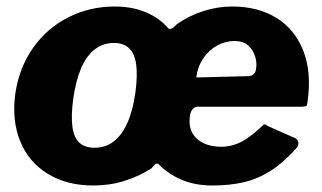

<svg xmlns="http://www.w3.org/2000/svg" viewBox="-20 -560 991 590"><path d="M267 10Q185 10 126.5 -26Q68 -62 42 -126Q16 -190 27 -272Q39 -353 82 -413.5Q125 -474 190.5 -507Q256 -540 332 -540Q387 -540 429 -522Q471 -504 498 -472Q506 -470 511.5 -474.5Q517 -479 524 -486Q561 -512 605 -526Q649 -540 693 -540Q773 -540 829.5 -505Q886 -470 912 -404Q938 -338 925 -247Q924 -238 922.5 -235.5Q921 -233 909 -232H586Q579 -232 572.5 -225Q566 -218 564 -206Q559 -174 570.5 -152.5Q582 -131 605.5 -120Q629 -109 659 -109Q693 -109 723 -125Q753 -141 790 -177Q795 -179 798 -176Q801 -173 809 -170L886 -136Q893 -133 896 -125.5Q899 -118 893 -107Q851 -60 811.5 -35Q772 -10 729 0Q686 10 633 10Q578 10 536 -8.5Q494 -27 466 -57Q459 -58 454.5 -53.5Q450 -49 446 -43Q407 -18 362 -4Q317 10 267 10ZM270 -106Q304 -106 329 -125Q354 -144 371 -181.5Q388 -219 396 -275Q403 -328 398.5 -361.5Q394 -395 377 -411.5Q360 -428 330 -428Q297 -428 271.5 -408.5Q246 -389 229.5 -351Q213 -313 205 -256Q198 -204 202.5 -170.5Q207 -137 224 -121.5Q241 -106 270 -106ZM700 -434Q673 -434 648 -420.5Q623 -407 605.5 -382Q588 -357 583 -322L743 -326Q753 -326 759.5 -332Q766 -338 767 -350Q770 -367 764 -386.5Q758 -406 743 -420Q728 -434 700 -434Z"/></svg>

Font: Libre Franklin Thin ExtraBold
Style: Italic
Weight: 800
Italic angle: -8°
Version: Version 2.000